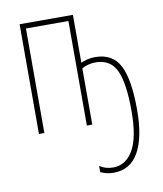

<svg xmlns="http://www.w3.org/2000/svg" viewBox="-85 -596 771 908"><g transform="rotate(-10 300.0 -142.5)"><path d="M388 242Q367 242 351.5 237.5Q336 233 325 228V198Q352 217 390 217Q450 217 485.5 157Q521 97 521 -32Q521 -166 492.5 -226.5Q464 -287 393 -287Q374 -287 356 -282Q338 -277 327 -270V0H301V-502H97V0H71V-527H327V-297Q340 -303 357.5 -307.5Q375 -312 395 -312Q479 -312 513.5 -245Q548 -178 548 -32Q548 100 508 171Q468 242 388 242Z"/></g></svg>

Font: Noto Sans Mono Thin
Style: Regular
Weight: 100
Designer: Monotype Design Team
Foundry: Monotype Imaging Inc.
Version: Version 2.014